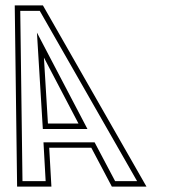

<svg xmlns="http://www.w3.org/2000/svg" viewBox="-20 -687 671 707"><path d="M43 0H169.3L161.2 -143H316.2L391.8 0H519.3L138.1 -667H34.3ZM156.5 -232 141.7 -475 269 -232ZM62.8 -20 54.6 -647H126.4L484.8 -20H403.9L328.3 -163H140.1L148.1 -20ZM137.7 -212H302L116 -567Z"/></svg>

Font: Din Kursivschrift
Style: BreitLeftGho
Weight: 400
Version: Version 1.089